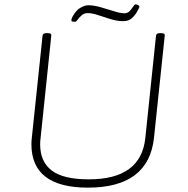

<svg xmlns="http://www.w3.org/2000/svg" viewBox="-20 -854 860 880"><path d="M383 6Q124 6 124 -193Q124 -201 124.5 -208.5Q125 -216 126 -224L175 -690Q176 -702 192 -702H200Q217 -702 215 -690L166 -221Q165 -214 164.5 -207Q164 -200 164 -193Q164 -113 217 -72.5Q270 -32 387 -32Q626 -32 646 -221L695 -690Q696 -702 712 -702H720Q737 -702 735 -690L686 -224Q662 6 383 6ZM325 -754Q320 -754 313.5 -755Q307 -756 307 -761Q307 -767 312 -777Q329 -808 349.5 -819Q370 -830 384 -830Q409 -830 441 -821Q473 -812 502.5 -802.5Q532 -793 550 -793Q565 -793 574.5 -803.5Q584 -814 590.5 -824Q597 -834 601 -834Q607 -834 613 -830.5Q619 -827 619 -824Q619 -818 605 -795Q593 -776 579 -766.5Q565 -757 545 -757Q517 -757 486.5 -766.5Q456 -776 429 -785Q402 -794 382 -794Q366 -794 354.5 -784Q343 -774 336 -764Q329 -754 325 -754Z"/></svg>

Font: Asap Expanded Expanded Thin
Style: Italic
Weight: 100
Width: 7
Italic angle: -6°
Designer: Pablo Cosgaya
Foundry: Omnibus-Type
Version: Version 3.001; ttfautohint (v1.8.4.7-5d5b)